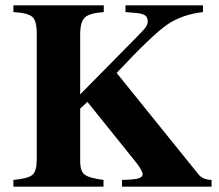

<svg xmlns="http://www.w3.org/2000/svg" viewBox="-20 -696 818 716"><path d="M769 0H435V-25Q482 -26 497 -31Q512 -36 512 -46Q512 -59 487 -91L306 -316L279 -291V-95Q279 -58 295.5 -45Q312 -32 366 -25V0H30V-25Q85 -30 101 -44Q117 -58 117 -101V-573Q117 -619 100 -633.5Q83 -648 30 -651V-676H367V-651Q313 -647 296 -630.5Q279 -614 279 -567V-344L491 -559Q515 -583 523 -594Q531 -605 531 -617Q531 -632 520.5 -639Q510 -646 483 -648L448 -651V-676H737V-651Q659 -642 604 -604.5Q549 -567 415 -424L720 -46Q736 -26 769 -25Z"/></svg>

Font: STIX
Style: Bold
Weight: 700
Designer: MicroPress Inc., with final additions and corrections provided by Coen Hoffman, Elsevier (retired)
Version: Version 1.1.1